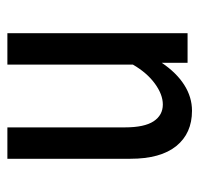

<svg xmlns="http://www.w3.org/2000/svg" viewBox="-30 -498 540 520"><g transform="rotate(-90 240.0 -238.0)"><path d="M410 0H330V-70Q303 -30 270 -9Q237 12 200 12Q139 12 104.5 -30.5Q70 -73 70 -155V-488H155V-170Q155 -117 171.5 -92Q188 -67 217 -67Q244 -67 273.5 -88.5Q303 -110 325 -148V-488H410Z"/></g></svg>

Font: Ropa Sans
Style: Regular
Weight: 400
Designer: Botio Nikoltchev
Foundry: Botio Nikoltchev
Version: Version 1.100